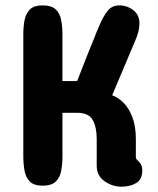

<svg xmlns="http://www.w3.org/2000/svg" viewBox="-20 -704 598 728"><path d="M68.4 -112.3V-572.3Q68.4 -603 73.2 -628.2Q78.1 -653.3 93.8 -668.5Q109.4 -683.6 141.6 -683.6Q174.8 -683.6 190.9 -668.7Q207 -653.8 211.9 -628.4Q216.8 -603 216.8 -572.3V-396.5H272.5Q280.8 -417.5 288.8 -438.2Q296.9 -459 304.7 -479Q310.5 -493.2 318.8 -514.4Q327.1 -535.6 333.5 -550.3Q340.3 -567.9 346.9 -584.2Q353.5 -600.6 359.4 -613.3Q371.1 -640.6 387.5 -662.1Q403.8 -683.6 432.6 -683.6Q461.9 -683.6 485.4 -665.5Q508.8 -647.5 508.8 -615.2Q508.8 -587.4 493.2 -550.8L405.3 -342.8Q430.7 -333.5 450.2 -312.5Q470.2 -291.5 482.7 -257.6Q495.1 -223.6 495.1 -176.8V-107.4Q495.1 -102.5 499 -98.6Q501 -96.7 502.9 -95Q504.9 -93.3 506.8 -90.8Q516.6 -79.6 518.1 -71.3Q519.5 -63 519.5 -57.6Q519.5 -23.4 496.1 -9.8Q472.7 3.9 440.4 3.9Q406.2 3.9 376.5 -16.8Q346.7 -37.6 346.7 -76.2V-176.8Q346.7 -221.2 331.8 -248.8Q316.9 -276.4 271.5 -276.4H216.8V-112.3Q216.8 -81.1 211.9 -55.7Q207 -30.3 190.9 -15.1Q174.8 0 141.6 0Q109.4 0 93.8 -15.1Q78.1 -30.3 73.2 -55.9Q68.4 -81.5 68.4 -112.3Z"/></svg>

Font: Dangrek
Style: Regular
Weight: 400
Designer: Danh Hong
Version: Version 8.001; ttfautohint (v1.8.3)